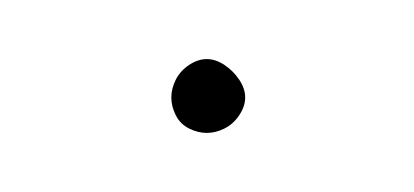

<svg xmlns="http://www.w3.org/2000/svg" viewBox="-20 -213 140 65"><path d="M38 -180Q38 -177 39.5 -174Q41 -171 44 -169.5Q47 -168 50 -168Q53 -168 56 -169.5Q59 -171 61 -174Q63 -177 63 -180Q63 -183 61 -186Q59 -189 56 -191Q53 -193 50 -193Q47 -193 44 -191Q41 -189 39.5 -186Q38 -183 38 -180Z"/></svg>

Font: Linefont Thin
Style: Regular
Weight: 100
Monospace: yes
Version: Version 3.002;gftools[0.9.33]